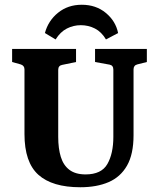

<svg xmlns="http://www.w3.org/2000/svg" viewBox="-20 -779 669 808"><path d="M598 -573V-518L558 -508Q542 -504 542 -487V-210Q542 -130 514.5 -82Q487 -34 437 -12.5Q387 9 318 9Q200 9 141.5 -43.5Q83 -96 83 -215V-487Q83 -503 67 -508L31 -518V-573H300V-518L242 -506Q225 -503 225 -485V-203Q225 -154 236 -118.5Q247 -83 272.5 -64Q298 -45 340 -45Q407 -45 432 -89Q457 -133 457 -203V-486Q457 -504 441 -507L380 -518V-573ZM324 -759Q384 -759 425.5 -724.5Q467 -690 477 -640L426 -613Q407 -645 379.5 -659Q352 -673 320 -673Q289 -673 261.5 -659Q234 -645 214 -613L169 -640Q183 -692 224.5 -725.5Q266 -759 324 -759Z"/></svg>

Font: Rasa
Style: Regular
Weight: 400
Designer: Anna Giedrys (Yrsa+Rasa design), David Brezina (Yrsa art-direction, Rasa art-direction, design)
Foundry: Rosetta Type Foundry
Version: Version 2.004